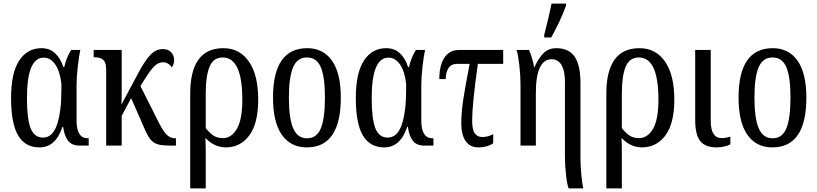

<svg xmlns="http://www.w3.org/2000/svg" viewBox="-20 -816 4581 1076"><path d="M42 -267Q42 -407 87.5 -476.5Q133 -546 212 -546Q258 -546 288.5 -518Q319 -490 335 -440H340Q353 -497 379 -536H430Q423 -504 416 -444Q409 -384 409 -339V-141Q409 -41 472 -41H477V0H426Q382 0 361 -28Q340 -56 334 -105H330Q292 10 201 10Q121 10 81.5 -57Q42 -124 42 -267ZM324 -309V-348Q315 -420 288.5 -456.5Q262 -493 225 -493Q131 -493 131 -266Q131 -150 151.5 -97.5Q172 -45 221 -45Q275 -45 299.5 -117.5Q324 -190 324 -309Z M575 -427Q575 -467 558 -481Q541 -495 513 -495H505V-536H662V-305Q662 -239 660 -229L730 -360Q767 -432 793 -470.5Q819 -509 841.5 -525Q864 -541 891 -541Q923 -541 939.5 -523Q956 -505 956 -477Q956 -459 943 -438Q924 -467 893 -467Q867 -467 844.5 -444.5Q822 -422 793 -375L767 -334L873 -123Q895 -80 915 -60.5Q935 -41 961 -41H966V0H940Q890 0 865 -7Q840 -14 823 -35Q806 -56 786 -104L715 -266L662 -167V0H575Z M1046 -291Q1046 -546 1232 -546Q1323 -546 1375 -471Q1427 -396 1427 -258Q1427 -124 1377 -57Q1327 10 1245 10Q1182 10 1131 -43Q1133 -7 1133 49V240H1046ZM1338 -258Q1338 -494 1228 -494Q1176 -494 1154.5 -442.5Q1133 -391 1133 -293V-98Q1156 -69 1177 -55.5Q1198 -42 1230 -42Q1277 -42 1307.5 -94Q1338 -146 1338 -258Z M1510 -269Q1510 -546 1702 -546Q1791 -546 1840.5 -476Q1890 -406 1890 -269Q1890 10 1699 10Q1609 10 1559.5 -60.5Q1510 -131 1510 -269ZM1801 -269Q1801 -384 1778 -439Q1755 -494 1700 -494Q1646 -494 1622.5 -439Q1599 -384 1599 -269Q1599 -153 1623 -97Q1647 -41 1701 -41Q1755 -41 1778 -97Q1801 -153 1801 -269Z M1974 -267Q1974 -407 2019.5 -476.5Q2065 -546 2144 -546Q2190 -546 2220.5 -518Q2251 -490 2267 -440H2272Q2285 -497 2311 -536H2362Q2355 -504 2348 -444Q2341 -384 2341 -339V-141Q2341 -41 2404 -41H2409V0H2358Q2314 0 2293 -28Q2272 -56 2266 -105H2262Q2224 10 2133 10Q2053 10 2013.5 -57Q1974 -124 1974 -267ZM2256 -309V-348Q2247 -420 2220.5 -456.5Q2194 -493 2157 -493Q2063 -493 2063 -266Q2063 -150 2083.5 -97.5Q2104 -45 2153 -45Q2207 -45 2231.5 -117.5Q2256 -190 2256 -309Z M2565 -125Q2565 -183 2576 -257Q2587 -331 2612 -458H2542Q2509 -458 2493.5 -434.5Q2478 -411 2478 -373H2442Q2442 -451 2471 -493.5Q2500 -536 2552 -536H2800V-458H2658Q2626 -232 2626 -139Q2626 -89 2641 -68.5Q2656 -48 2682 -48Q2714 -48 2744 -64V-13Q2710 10 2662 10Q2613 10 2589 -26Q2565 -62 2565 -125Z M3146 58V-357Q3146 -420 3126.5 -452Q3107 -484 3072 -484Q2983 -484 2983 -295V0H2897V-341Q2897 -393 2890.5 -450Q2884 -507 2875 -536H2945Q2966 -486 2973 -439H2975Q2996 -487 3024.5 -516.5Q3053 -546 3098 -546Q3167 -546 3200 -499Q3233 -452 3233 -350V70Q3233 112 3238 164.5Q3243 217 3249 240H3167Q3158 219 3152 164Q3146 109 3146 58ZM3030 -621Q3058 -729 3071 -796H3152V-784Q3119 -694 3069 -606H3030Z M3378 -291Q3378 -546 3564 -546Q3655 -546 3707 -471Q3759 -396 3759 -258Q3759 -124 3709 -57Q3659 10 3577 10Q3514 10 3463 -43Q3465 -7 3465 49V240H3378ZM3670 -258Q3670 -494 3560 -494Q3508 -494 3486.5 -442.5Q3465 -391 3465 -293V-98Q3488 -69 3509 -55.5Q3530 -42 3562 -42Q3609 -42 3639.5 -94Q3670 -146 3670 -258Z M3876 -145V-536H3963V-139Q3963 -90 3978.5 -66Q3994 -42 4022 -42Q4047 -42 4073 -50V-7Q4061 0 4039 5Q4017 10 3996 10Q3933 10 3904.5 -25Q3876 -60 3876 -145Z M4119 -269Q4119 -546 4311 -546Q4400 -546 4449.5 -476Q4499 -406 4499 -269Q4499 10 4308 10Q4218 10 4168.5 -60.5Q4119 -131 4119 -269ZM4410 -269Q4410 -384 4387 -439Q4364 -494 4309 -494Q4255 -494 4231.5 -439Q4208 -384 4208 -269Q4208 -153 4232 -97Q4256 -41 4310 -41Q4364 -41 4387 -97Q4410 -153 4410 -269Z"/></svg>

Font: Noto Serif Cond
Style: Regular
Weight: 400
Width: 3
Designer: Monotype Design Team
Foundry: Monotype Imaging Inc.
Version: Version 1.001